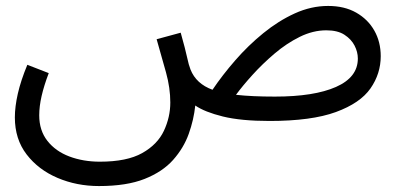

<svg xmlns="http://www.w3.org/2000/svg" viewBox="-20 -394 1346 646"><path d="M313 232Q238 232 173.5 204.5Q109 177 69.5 125.5Q30 74 30 1Q30 -35 40 -79Q50 -123 72 -176L144 -148Q128 -106 120 -71Q112 -36 112 -6Q112 45 139.5 80Q167 115 213.5 132.5Q260 150 316 150Q407 150 458.5 121Q510 92 531.5 46Q553 0 553 -49Q553 -98 538.5 -150.5Q524 -203 507 -262L588 -284Q604 -227 609.5 -201Q615 -175 621 -160Q640 -112 695 -92Q728 -141 771.5 -191Q815 -241 866 -282.5Q917 -324 972 -349Q1027 -374 1084 -374Q1139 -374 1178.5 -351.5Q1218 -329 1239.5 -291Q1261 -253 1261 -205Q1261 -146 1226.5 -96.5Q1192 -47 1110 -17Q1028 13 887 13Q791 13 730 -2Q669 -17 637 -39Q632 9 615 56.5Q598 104 562.5 144Q527 184 466.5 208Q406 232 313 232ZM1078 -292Q1033 -292 988.5 -270Q944 -248 903.5 -213.5Q863 -179 829.5 -142Q796 -105 774 -75Q801 -72 833.5 -70.5Q866 -69 905 -69Q1037 -69 1110.5 -101.5Q1184 -134 1184 -197Q1184 -219 1173 -240.5Q1162 -262 1139 -277Q1116 -292 1078 -292Z"/></svg>

Font: Go Noto Kurrent-Regular
Style: Regular
Weight: 400
Designer: Monotype Design Team
Foundry: Monotype Imaging Inc.
Version: Version 2.012; ttfautohint (v1.8.4.7-5d5b)